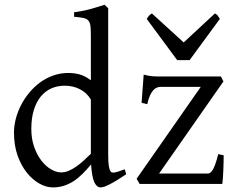

<svg xmlns="http://www.w3.org/2000/svg" viewBox="-20 -777 1002 811"><path d="M513.2 -41Q490.7 -25.9 473.4 -15.4Q456.1 -4.9 443.1 1.7Q430.2 8.3 420.9 11.5Q411.6 14.6 404.8 14.6Q388.7 14.6 378.4 -7.3Q368.2 -29.3 364.7 -82.5Q346.2 -60.1 327.9 -42Q309.6 -23.9 290.3 -11.5Q271 1 249.5 7.8Q228 14.6 203.1 14.6Q175.8 14.6 147 -1.2Q118.2 -17.1 94 -46.9Q69.8 -76.7 54.4 -119.6Q39.1 -162.6 39.1 -216.8Q39.1 -244.6 46.6 -274.4Q54.2 -304.2 68.4 -332Q82.5 -359.9 103 -384.8Q123.5 -409.7 148.9 -428.5Q174.3 -447.3 204.6 -458Q234.9 -468.8 269 -468.8Q292 -468.8 314.7 -463.1Q337.4 -457.5 363.8 -438V-622.1Q363.8 -648.9 362.3 -664.8Q360.8 -680.7 354 -689.2Q347.2 -697.8 333 -700.9Q318.8 -704.1 293 -706.1V-725.1Q333 -730.5 364.7 -739.5Q396.5 -748.5 421.9 -756.8L437 -742.2V-124Q437 -106.9 437.7 -94.7Q438.5 -82.5 439.9 -74.2Q441.4 -65.9 443.4 -60.5Q445.3 -55.2 448.2 -51.8Q452.6 -46.4 465.1 -48.6Q477.5 -50.8 506.8 -62ZM363.8 -127.4V-356.4Q347.7 -384.3 318.4 -399.7Q289.1 -415 253.9 -415Q222.7 -415 196.8 -403.6Q170.9 -392.1 152.1 -369.1Q133.3 -346.2 122.8 -312Q112.3 -277.8 112.3 -231.9Q112.3 -190.4 124.3 -156.5Q136.2 -122.6 154.8 -98.6Q173.3 -74.7 195.6 -61.8Q217.8 -48.8 237.8 -48.8Q254.4 -48.8 270.5 -55.7Q286.6 -62.5 302.2 -73.5Q317.9 -84.5 333.3 -98.6Q348.6 -112.8 363.8 -127.4ZM924.8 -121.1Q924.8 -105.5 924.3 -87.9Q923.8 -70.3 923.1 -53.7Q922.4 -37.1 921.4 -22.9Q920.4 -8.8 918.9 0H569.8L557.1 -22L828.1 -410.2H659.2Q651.4 -410.2 643.3 -407.2Q635.3 -404.3 627.7 -396.2Q620.1 -388.2 613.5 -373.8Q606.9 -359.4 602.1 -336.9L578.1 -342.8L586.9 -461.9Q597.7 -459 606.4 -457.3Q615.2 -455.6 624.8 -454.8Q634.3 -454.1 645.5 -454.1H913.1L923.8 -433.1L651.9 -43.9H857.9Q870.1 -43.9 880.4 -62.7Q890.6 -81.5 901.9 -126ZM780.8 -522.9H728.5L599.6 -697.3Q603 -702.1 605.5 -705.6Q607.9 -709 610.1 -711.4Q612.3 -713.9 615 -715.8Q617.7 -717.8 621.6 -720.2L755.9 -597.7L887.7 -720.2Q896 -715.8 899.4 -711.4Q902.8 -707 908.7 -697.3Z"/></svg>

Font: Noto Serif Devanagari
Style: Regular
Weight: 400
Designer: Monotype Design Team
Foundry: Monotype Imaging Inc.
Version: Version 1.01